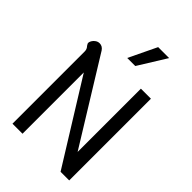

<svg xmlns="http://www.w3.org/2000/svg" viewBox="-275 -1058 1163 1163"><g transform="rotate(45 306.5 -476.0)"><path d="M44 0ZM67 -619Q67 -639 53 -653Q48 -660 46 -665Q44 -670 46 -678Q51 -694 65 -706Q79 -718 96 -718Q120 -718 135 -696L467 -158V-700H553V0H479L153 -525V0H67ZM363 -952H457L346 -773H277Z"/></g></svg>

Font: Niramit
Style: Regular
Weight: 400
Version: Version 1.000; ttfautohint (v1.6)